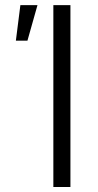

<svg xmlns="http://www.w3.org/2000/svg" viewBox="-20 -748 391 768"><path d="M261.7 -727.5V0H193.4V-727.5ZM43.5 -585.4 61.5 -727.5H129.9L89.8 -585.4Z"/></svg>

Font: Inter 20pt Light
Style: Regular
Weight: 300
Version: Version 4.001;git-66647c0bb